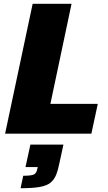

<svg xmlns="http://www.w3.org/2000/svg" viewBox="-20 -708 570 1017"><path d="M7 0 153 -688H359L247 -158H498L464 0ZM89 289 103 223Q148 223 161 215.5Q174 208 178 185L180 177H115L141 58H316L296 150Q288 191 277.5 217.5Q267 244 247 260Q227 276 189.5 282.5Q152 289 89 289Z"/></svg>

Font: Saira ExtraBold
Style: Italic
Weight: 800
Italic angle: -12°
Designer: Hector Gatti with collaboration of the Omnibus-Type team
Foundry: Omnibus-Type
Version: Version 1.100; ttfautohint (v1.8.3)